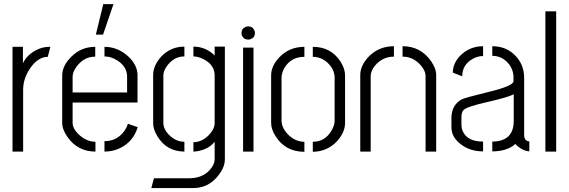

<svg xmlns="http://www.w3.org/2000/svg" viewBox="-20 -739 2772 936"><path d="M41 0V-510.7H91.8V-430.7Q111.3 -471.7 157.2 -495.1Q187.5 -510.7 219.7 -510.7H225.6L212.9 -461.9Q164.1 -461.9 125 -403.3Q92.8 -354.5 92.8 -300.8V0Z M447.3 -570.3 483.4 -718.8H533.2L482.4 -570.3ZM283.2 -139.6V-373Q284.2 -418.9 326.2 -460.9Q374 -510.7 444.3 -510.7V-462.9Q388.7 -462.9 352.5 -413.1Q334 -387.7 334 -365.2V-288.1H599.6V-365.2Q599.6 -414.1 551.8 -444.3Q521.5 -463.9 489.3 -463.9V-510.7Q554.7 -510.7 606.4 -462.9Q649.4 -421.9 650.4 -374V-239.3H334V-139.6Q334 -109.4 371.1 -77.1Q406.2 -47.9 445.3 -47.9V0Q359.4 0 309.6 -70.3Q283.2 -107.4 283.2 -139.6ZM489.3 0V-50.8Q552.7 -50.8 588.9 -104.5Q599.6 -121.1 603.5 -135.7L651.4 -119.1Q629.9 -47.9 564.5 -16.6Q529.3 0 489.3 0Z M717.8 177.7 730.5 129.9H909.2Q977.5 127 1011.7 78.1Q1026.4 57.6 1026.4 38.1V-47.9Q1000 -14.6 952.1 -3.9Q937.5 0 922.9 0V-45.9Q967.8 -45.9 1002.9 -85.9Q1026.4 -112.3 1026.4 -138.7V-371.1Q1026.4 -423.8 970.7 -451.2Q945.3 -463.9 922.9 -463.9V-511.7Q974.6 -511.7 1015.6 -478.5Q1022.5 -472.7 1026.4 -467.8V-511.7H1076.2V38.1Q1076.2 79.1 1039.1 123Q993.2 176.8 924.8 177.7ZM726.6 -138.7V-375Q727.5 -420.9 766.6 -463.9Q812.5 -511.7 878.9 -511.7V-463.9Q827.1 -463.9 793 -416Q776.4 -392.6 776.4 -372.1V-139.6Q776.4 -106.4 810.5 -75.2Q841.8 -47.9 878.9 -47.9V0Q791 -1 747.1 -75.2Q726.6 -108.4 726.6 -138.7Z M1157.2 -578.1Q1157.2 -599.6 1178.7 -608.4Q1184.6 -610.4 1190.4 -610.4Q1212.9 -610.4 1220.7 -588.9Q1222.7 -583 1222.7 -578.1Q1222.7 -555.7 1201.2 -547.9Q1195.3 -545.9 1190.4 -545.9Q1168 -545.9 1159.2 -566.4Q1157.2 -572.3 1157.2 -578.1ZM1165 0V-506.8H1215.8V0Z M1301.8 -139.6V-372.1Q1301.8 -418 1342.8 -460.9Q1391.6 -510.7 1463.9 -510.7V-461.9Q1398.4 -461.9 1366.2 -407.2Q1352.5 -382.8 1352.5 -359.4V-152.3Q1352.5 -113.3 1389.6 -78.1Q1422.9 -47.9 1463.9 -47.9V1Q1373 1 1325.2 -72.3Q1301.8 -107.4 1301.8 -139.6ZM1504.9 1V-47.9Q1565.4 -47.9 1596.7 -103.5Q1611.3 -127.9 1611.3 -150.4V-359.4Q1611.3 -402.3 1574.2 -435.5Q1543.9 -461.9 1504.9 -461.9V-510.7Q1592.8 -510.7 1639.6 -439.5Q1662.1 -404.3 1662.1 -372.1V-139.6Q1662.1 -92.8 1622.1 -49.8Q1575.2 0 1504.9 1Z M1736.3 0V-373Q1736.3 -419.9 1778.3 -463.9Q1828.1 -513.7 1900.4 -513.7V-462.9Q1846.7 -462.9 1809.6 -420.9Q1787.1 -394.5 1787.1 -367.2V0ZM1942.4 -462.9V-513.7Q2030.3 -513.7 2081.1 -441.4Q2106.4 -405.3 2106.4 -373V0H2054.7V-367.2Q2054.7 -398.4 2022.5 -429.7Q1988.3 -462.9 1942.4 -462.9Z M2180.7 -119.1Q2180.7 -67.4 2231.4 -32.2Q2274.4 -1 2335 -1V-48.8Q2258.8 -48.8 2236.3 -98.6Q2229.5 -114.3 2229.5 -131.8V-167Q2229.5 -192.4 2240.2 -203.1Q2256.8 -219.7 2362.3 -243.2Q2456.1 -264.6 2484.4 -279.3V-147.5Q2483.4 -49.8 2379.9 -48.8V-1Q2445.3 -1 2485.4 -31.2Q2489.3 -34.2 2492.2 -37.1Q2524.4 -3.9 2560.5 -1V-49.8Q2535.2 -50.8 2535.2 -83V-359.4Q2535.2 -427.7 2486.3 -473.6Q2443.4 -513.7 2379.9 -513.7V-466.8Q2427.7 -466.8 2460 -427.7Q2483.4 -398.4 2483.4 -360.4V-343.8Q2484.4 -320.3 2362.3 -291Q2246.1 -262.7 2229.5 -253.9Q2181.6 -226.6 2180.7 -165ZM2187.5 -384.8 2233.4 -367.2Q2233.4 -422.9 2283.2 -451.2Q2307.6 -465.8 2335 -465.8V-513.7Q2269.5 -513.7 2222.7 -466.8Q2187.5 -429.7 2187.5 -384.8Z M2638.7 0V-683.6H2691.4V0Z"/></svg>

Font: Post No Bills Colombo
Style: Regular
Weight: 400
Designer: Kosala Senevirathne, Siva Puranthara, Lasantha Premarathna, Tharique Azeez
Foundry: Mooniak
Version: Version 1.220 ; ttfautohint (v1.6)